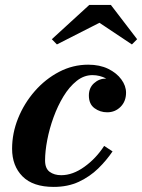

<svg xmlns="http://www.w3.org/2000/svg" viewBox="-20 -724 558 754"><path d="M370.5 -634.5 203.5 -549.5 183.5 -570 330.5 -704.5H415.5L518.5 -570L498 -549.5ZM422 -129.5Q398.5 -94.5 365.8 -62.5Q333 -30.5 289.8 -10.2Q246.5 10 191 10Q109.5 10 68.5 -31.2Q27.5 -72.5 27.5 -140Q27.5 -201 51.2 -259.8Q75 -318.5 116.5 -366Q158 -413.5 212 -441.8Q266 -470 326.5 -470Q371.5 -470 404.8 -453.8Q438 -437.5 456.5 -412.2Q475 -387 475 -360Q475 -326 453.5 -304.5Q432 -283 401 -283Q373 -283 351 -299.2Q329 -315.5 329 -349Q329 -379 349.2 -397.2Q369.5 -415.5 396 -415.5H397.5Q371.5 -429 343 -429Q309.5 -429 280.8 -406Q252 -383 229.2 -345.5Q206.5 -308 190.2 -263.2Q174 -218.5 165.5 -174Q157 -129.5 157 -94Q157 -62.5 175 -49.2Q193 -36 220.5 -36Q265.5 -36 311.2 -68.8Q357 -101.5 389 -151Z"/></svg>

Font: Bodoni* 06pt
Style: Bold Italic
Weight: 700
Italic angle: -13°
Version: Version 2.3